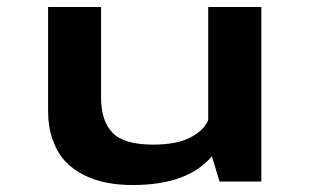

<svg xmlns="http://www.w3.org/2000/svg" viewBox="-20 -521 890 551"><path d="M360.5 10Q320.5 10 285.8 3.2Q251 -3.5 219.8 -19.2Q188.5 -35 166.2 -59.2Q144 -83.5 131 -120.2Q118 -157 118 -203.5V-501H270V-241.5Q270 -174 303 -140Q336 -106 419 -106Q488 -106 527 -126.8Q566 -147.5 577.5 -176.5V-501H730V0H610L588 -72.5Q519 10 360.5 10Z"/></svg>

Font: League Mono Wide SemiBold
Style: Regular
Weight: 600
Width: 8
Designer: Tyler Finck
Foundry: The League of Moveable Type / Tyler Finck
Version: Version 2.210